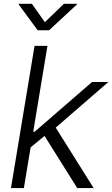

<svg xmlns="http://www.w3.org/2000/svg" viewBox="-20 -962 574 982"><path d="M130.4 -203.1 144.5 -288.1H157.2L450.7 -542.5H534.2L242.7 -290L234.9 -289.1ZM36.1 0 156.7 -727.5H222.7L102.1 0ZM375 0 201.2 -277.3 256.3 -323.2 459 0ZM143.1 -942.4 209.5 -848.6 306.6 -942.4H374L373 -939L231 -807.1H172.9L75.7 -939L76.7 -942.4Z"/></svg>

Font: Inter 16pt Light
Style: Italic
Weight: 300
Italic angle: -9.3988°
Version: Version 4.001;git-66647c0bb